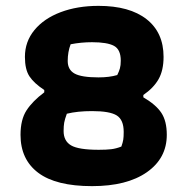

<svg xmlns="http://www.w3.org/2000/svg" viewBox="-20 -626 639 655"><path d="M50 -166Q50 -218 70.5 -249.5Q91 -281 131 -311V-319Q96 -342 80.5 -365.5Q65 -389 65 -432Q65 -484 97.5 -523.5Q130 -563 187 -584.5Q244 -606 316 -606Q422 -606 480 -560.5Q538 -515 538 -432Q538 -386 521 -356Q504 -326 469 -302V-294Q512 -269 530.5 -241Q549 -213 549 -166Q549 -86 481 -38.5Q413 9 294 9Q171 9 110.5 -36.5Q50 -82 50 -166ZM380 -370Q386 -382 389 -392.5Q392 -403 392 -419Q392 -457 369 -469.5Q346 -482 294 -482Q257 -482 221 -475Q211 -449 211 -418Q211 -388 234.5 -375Q258 -362 316 -362Q353 -362 380 -370ZM394 -126Q399 -140 400.5 -149.5Q402 -159 402 -176Q402 -217 378.5 -232Q355 -247 294 -247Q244 -247 208 -238Q201 -219 199 -207.5Q197 -196 197 -179Q197 -145 222.5 -130Q248 -115 317 -115Q343 -115 359.5 -117Q376 -119 394 -126Z"/></svg>

Font: Athiti
Style: Bold
Weight: 700
Designer: CadsonDemak Team
Foundry: CadsonDemak
Version: Version 1.033